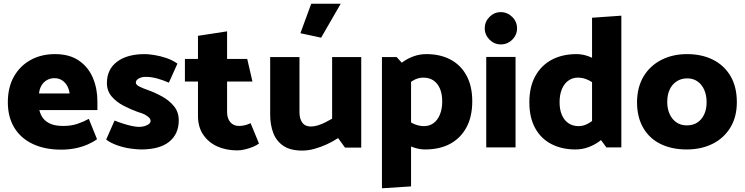

<svg xmlns="http://www.w3.org/2000/svg" viewBox="-20 -790 3991 1029"><path d="M502 -200V-247Q502 -316 477.5 -373.5Q453 -431 402.5 -465.5Q352 -500 275 -500Q201 -500 144 -468.5Q87 -437 54.5 -379.5Q22 -322 22 -242Q22 -163 56.5 -106Q91 -49 155.5 -18.5Q220 12 308 12Q349 12 385 4.5Q421 -3 450.5 -16Q480 -29 500 -44L456 -153Q429 -138 395.5 -126.5Q362 -115 319 -115Q279 -115 253 -125.5Q227 -136 212 -155Q197 -174 191 -200ZM189 -289Q192 -315 203 -333Q214 -351 232 -361Q250 -371 271 -371Q295 -371 312 -360Q329 -349 339.5 -331Q350 -313 353 -289Z M549 -42Q574 -23 610.5 -10.5Q647 2 681.5 6.5Q716 11 736 11Q836 11 887 -30.5Q938 -72 938 -145Q938 -189 913 -220Q888 -251 849.5 -272.5Q811 -294 771 -308Q747 -316 727.5 -326Q708 -336 708 -347Q708 -360 723 -369Q738 -378 762 -378Q791 -378 822 -369.5Q853 -361 885 -347L931 -449Q904 -468 871.5 -479Q839 -490 807.5 -495Q776 -500 756 -500Q661 -500 607 -459Q553 -418 553 -345Q553 -303 578.5 -273Q604 -243 643 -223Q682 -203 721 -189Q741 -184 756 -176Q771 -168 779 -159.5Q787 -151 787 -142Q787 -132 777.5 -125Q768 -118 754.5 -114Q741 -110 726 -110Q709 -110 686 -115Q663 -120 639.5 -127.5Q616 -135 594 -144Z M1305 -474H1197V-622L1041 -598V-474H971V-353H1041V-169Q1041 -109 1069.5 -67.5Q1098 -26 1145 -5Q1192 16 1252 16Q1271 16 1294 10.5Q1317 5 1337 -3.5Q1357 -12 1368 -21L1323 -130Q1307 -122 1291 -118.5Q1275 -115 1261 -115Q1231 -115 1214 -135.5Q1197 -156 1197 -190V-353H1333Z M1760 -484V-154Q1744 -145 1725 -135Q1706 -125 1685 -118.5Q1664 -112 1646 -112Q1615 -112 1600 -133Q1585 -154 1585 -188V-484H1428V-176Q1428 -121 1444.5 -77.5Q1461 -34 1498.5 -8.5Q1536 17 1600 17Q1632 17 1666 7.5Q1700 -2 1732.5 -17Q1765 -32 1792 -50L1829 1H1916V-484ZM1701 -588 1806 -770H1648L1590 -612Z M2183 209V-399L2106 -484H2027V219ZM2132 -309Q2164 -340 2191.5 -357Q2219 -374 2248 -374Q2281 -374 2303.5 -358.5Q2326 -343 2338 -314.5Q2350 -286 2350 -246Q2350 -207 2338 -177Q2326 -147 2304 -130.5Q2282 -114 2252 -114Q2222 -114 2192.5 -128.5Q2163 -143 2132 -176L2088 -79Q2109 -51 2137.5 -30.5Q2166 -10 2197.5 0.5Q2229 11 2258 11Q2337 11 2393 -19.5Q2449 -50 2480 -107.5Q2511 -165 2511 -247Q2511 -329 2480 -385.5Q2449 -442 2394 -471Q2339 -500 2265 -500Q2229 -500 2196 -488Q2163 -476 2135.5 -455.5Q2108 -435 2088 -410Z M2743 0V-485H2586V0ZM2664 -552Q2700 -552 2725.5 -577.5Q2751 -603 2751 -638Q2751 -674 2725 -699.5Q2699 -725 2664 -725Q2629 -725 2603.5 -699.5Q2578 -674 2578 -638Q2578 -603 2603.5 -577.5Q2629 -552 2664 -552Z M3153 -104 3230 0H3310V-706L3153 -695ZM3197 -179Q3165 -148 3137.5 -131Q3110 -114 3081 -114Q3049 -114 3026 -130Q3003 -146 2991 -174.5Q2979 -203 2979 -242Q2979 -282 2991 -311.5Q3003 -341 3025.5 -357.5Q3048 -374 3077 -374Q3107 -374 3136 -359.5Q3165 -345 3197 -313L3241 -410Q3220 -438 3191.5 -458Q3163 -478 3132 -489Q3101 -500 3070 -500Q2993 -500 2936.5 -469.5Q2880 -439 2848.5 -381.5Q2817 -324 2817 -242Q2817 -160 2848 -103.5Q2879 -47 2935 -18Q2991 11 3064 11Q3100 11 3133 -1Q3166 -13 3193.5 -33.5Q3221 -54 3241 -78Z M3660 11Q3581 11 3521 -18Q3461 -47 3427.5 -104.5Q3394 -162 3394 -243Q3395 -324 3429.5 -381Q3464 -438 3524.5 -469Q3585 -500 3662 -500Q3741 -500 3801 -470Q3861 -440 3895 -382.5Q3929 -325 3929 -242Q3929 -163 3894 -106Q3859 -49 3798.5 -19Q3738 11 3660 11ZM3661 -118Q3694 -118 3717.5 -133.5Q3741 -149 3754 -177Q3767 -205 3767 -242Q3767 -279 3754.5 -308Q3742 -337 3718.5 -353.5Q3695 -370 3663 -370Q3631 -370 3606.5 -354Q3582 -338 3569 -310Q3556 -282 3556 -243Q3556 -207 3569 -178.5Q3582 -150 3605.5 -134Q3629 -118 3661 -118Z"/></svg>

Font: Catamaran ExtraBold
Style: Regular
Weight: 800
Designer: Pria Ravichandran
Version: Version 2.000